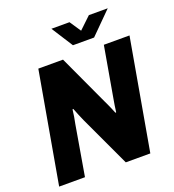

<svg xmlns="http://www.w3.org/2000/svg" viewBox="-155 -999 1014 1118"><g transform="rotate(-20 352.5 -439.5)"><path d="M19 0 140 -687H293L436 -378Q442 -366 449 -350.5Q456 -335 462.5 -320Q469 -305 474 -292L479 -293Q481 -312 484.5 -333.5Q488 -355 491 -372L546 -687H705L584 0H432L285 -315Q278 -330 268 -354.5Q258 -379 251 -397L246 -396Q244 -377 240 -352Q236 -327 232 -310L179 0ZM640 -879 507 -746H376L291 -879H403L470 -779L419 -780L523 -879Z"/></g></svg>

Font: Archivo SemiCondensed ExtraBold
Style: Italic
Weight: 800
Width: 4
Italic angle: -10°
Designer: Hector Gatti
Foundry: Omnibus-Type
Version: Version 2.001